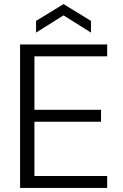

<svg xmlns="http://www.w3.org/2000/svg" viewBox="-20 -917 602 937"><path d="M78 0V-700H503V-642H148V-381H473V-323H148V-58H503V0ZM156 -758V-815L290 -897L424 -815V-758L290 -842Z"/></svg>

Font: DM Sans Light
Style: Regular
Weight: 300
Designer: Colophon Foundry, Jonny Pinhorn
Foundry: Colophon Foundry
Version: Version 4.004; ttfautohint (v1.8.4.7-5d5b)